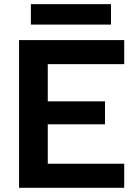

<svg xmlns="http://www.w3.org/2000/svg" viewBox="-20 -890 645 910"><path d="M70.3 -700H568.7V-586H206.4V-409.7H477.7V-300.8H206.4V-114H568.7V0H70.3ZM126.3 -870.3H506.1V-773.5H126.3Z"/></svg>

Font: AF Albert Sans Medium
Style: Regular
Weight: 500
Designer: Andreas Rasmussen
Foundry: a.Foundry
Version: Version 1.300;Glyphs 3.2 (3231)